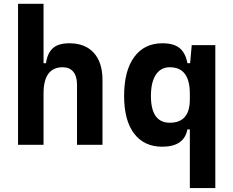

<svg xmlns="http://www.w3.org/2000/svg" viewBox="-20 -752 1212 997"><path d="M73.7 0V-732.4H206.1V-423.8H218.8Q226.1 -476.1 254.4 -501.7Q282.7 -527.3 340.3 -527.3Q422.4 -527.3 467.3 -477.5Q512.2 -427.7 512.2 -336.9V0H379.9V-312.5Q379.9 -356 360.6 -379.4Q341.3 -402.8 305.7 -402.8Q206.1 -402.8 206.1 -266.6V0Z M822.8 9.8Q728.5 9.8 676.5 -58.3Q624.5 -126.5 624.5 -253.9Q624.5 -384.3 676.8 -455.8Q729 -527.3 823.7 -527.3Q882.8 -527.3 913.3 -501.7Q943.8 -476.1 953.1 -423.8H967.3L975.6 -517.6H1098.1V224.6H965.8V-80.1H953.1Q936 9.8 822.8 9.8ZM763.7 -253.9Q763.7 -114.7 861.8 -114.7Q965.8 -114.7 965.8 -235.4V-265.6Q965.8 -402.8 861.8 -402.8Q814.9 -402.8 789.3 -364Q763.7 -325.2 763.7 -253.9Z"/></svg>

Font: Caskaydia Cove
Style: Bold
Weight: 700
Monospace: yes
Designer: Aaron Bell
Foundry: Saja Typeworks
Version: Version 4.300; ttfautohint (v1.8.3)